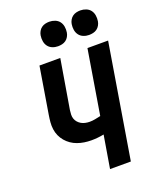

<svg xmlns="http://www.w3.org/2000/svg" viewBox="-172 -1063 945 1162"><g transform="rotate(-20 300.0 -482.0)"><path d="M331 0 366 -210Q346 -206 325.5 -204Q305 -202 285 -202Q262 -202 239.5 -205.5Q217 -209 196 -216.5Q175 -224 157 -236.5Q139 -249 125 -265.5Q111 -282 102 -302Q93 -322 90 -344.5Q87 -367 89 -390Q91 -413 95 -437L144 -735H278L225 -419Q223 -404 222.5 -390Q222 -376 226.5 -363Q231 -350 240 -340Q249 -330 260.5 -323.5Q272 -317 286 -314Q300 -311 314 -311Q332 -311 349.5 -314.5Q367 -318 385 -322L453 -735H586L465 0ZM490 -806Q471 -806 454 -813Q437 -820 426.5 -834Q416 -848 413 -866.5Q410 -885 413 -904Q415 -917 422 -929.5Q429 -942 440 -950Q451 -958 464 -961Q477 -964 490 -964Q509 -964 526.5 -957Q544 -950 554.5 -936Q565 -922 568 -903.5Q571 -885 568 -866Q566 -853 559 -840.5Q552 -828 541 -820Q530 -812 516.5 -809Q503 -806 490 -806ZM290 -806Q271 -806 254 -813Q237 -820 226.5 -834Q216 -848 213 -866.5Q210 -885 213 -904Q215 -917 222 -929.5Q229 -942 240 -950Q251 -958 264 -961Q277 -964 290 -964Q309 -964 326.5 -957Q344 -950 354.5 -936Q365 -922 368 -903.5Q371 -885 368 -866Q366 -853 359 -840.5Q352 -828 341 -820Q330 -812 316.5 -809Q303 -806 290 -806Z"/></g></svg>

Font: Iosevka Curly XBdExObl
Style: Regular
Weight: 800
Width: 7
Italic angle: -9°
Monospace: yes
Designer: Belleve Invis
Foundry: Belleve Invis
Version: Version 11.1.0; ttfautohint (v1.8.3)